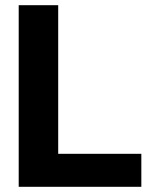

<svg xmlns="http://www.w3.org/2000/svg" viewBox="-20 -719 577 739"><path d="M52 -699H204V-127H524V0H52Z"/></svg>

Font: Prompt SemiBold
Style: Regular
Weight: 600
Designer: Katatrad Team
Foundry: CadsonDemak
Version: Version 1.001